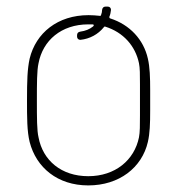

<svg xmlns="http://www.w3.org/2000/svg" viewBox="-20 -555 538 583"><path d="M436 -251C436 -262 436 -272 436 -281C436 -320 435 -351 429 -377C416 -435 374 -480 315 -499C312 -500 312 -501 312 -504C315 -511 316 -517 317 -525C317 -531 313 -535 307 -535H301C295 -535 291 -532 290 -525C290 -520 289 -515 287 -510C286 -507 285 -506 282 -507C272 -508 261 -509 249 -509C155 -509 89 -455 70 -377C63 -345 62 -309 62 -252C62 -197 62 -157 70 -124C90 -46 155 8 248 8C342 8 411 -46 429 -124C435 -150 436 -179 436 -219C436 -229 436 -239 436 -251ZM402 -138C388 -69 330 -20 248 -20C166 -20 110 -68 97 -138C92 -159 92 -196 92 -251C92 -301 92 -341 97 -363C110 -432 166 -481 248 -481C252 -481 257 -481 261 -481C265 -481 266 -478 263 -475C252 -466 239 -461 224 -459C217 -458 214 -454 214 -448V-444C214 -438 218 -434 224 -434C253 -437 278 -451 295 -472C296 -474 298 -475 300 -474C354 -457 391 -416 402 -363C405 -349 405 -328 405 -299C405 -285 405 -269 405 -251C405 -234 405 -218 405 -204C405 -175 405 -153 402 -138Z"/></svg>

Font: Barlow Thin
Style: Regular
Weight: 250
Designer: Jeremy Tribby
Foundry: Tribby Type
Version: Version 1.422;hotconv 1.0.109;makeotfexe 2.5.65596